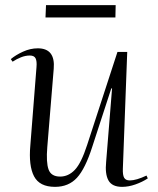

<svg xmlns="http://www.w3.org/2000/svg" viewBox="-20 -713 613 747"><path d="M22 -483Q41 -499 69.5 -512Q98 -525 127 -525Q196 -525 189 -445L164 -141Q159 -81 169 -53.5Q179 -26 214 -26Q246 -26 271 -52Q296 -78 319 -149L437 -511H475L458 -57Q457 -32 463 -21.5Q469 -11 485 -11Q510 -11 550 -30L555 -19Q534 -5 507 4.5Q480 14 455 14Q416 14 402 -11Q388 -36 393 -84L416 -369H413L339 -142Q312 -57 279.5 -21.5Q247 14 194 14Q134 14 112.5 -27Q91 -68 98 -147L122 -452Q124 -475 118.5 -486Q113 -497 96 -497Q79 -497 61.5 -490Q44 -483 29 -473ZM159 -693H430L429 -645H157Z"/></svg>

Font: Literata 72pt Light
Style: Italic
Weight: 300
Italic angle: -2°
Designer: Latin by Veronika Burian and Jose Scaglione. Greek by Irene Vlachou. Cyrillic by Vera Evstafieva
Foundry: TypeTogether
Version: Version 3.002